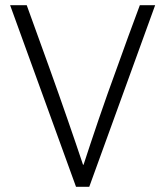

<svg xmlns="http://www.w3.org/2000/svg" viewBox="-20 -720 637 740"><path d="M302 -85Q313 -119 328 -164Q343 -209 360 -259Q377 -309 395.5 -361Q414 -413 432 -462Q473 -577 519 -700H578L324 0H273L19 -700H83Q128 -576 169 -462Q187 -413 205 -361Q223 -309 240.5 -259.5Q258 -210 273 -165Q288 -120 300 -85Z"/></svg>

Font: Post Grotesk Light
Style: Light
Weight: 300
Version: Version 1.0